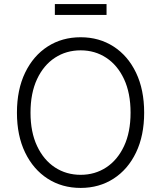

<svg xmlns="http://www.w3.org/2000/svg" viewBox="-20 -922 799 952"><path d="M379.9 9.8Q287.6 9.8 216.3 -36.1Q145 -82 104.5 -165.8Q64 -249.5 64 -363.3Q64 -477.5 104.5 -561.5Q145 -645.5 216.3 -691.4Q287.6 -737.3 379.9 -737.3Q471.7 -737.3 543 -691.4Q614.3 -645.5 654.5 -561.5Q694.8 -477.5 694.8 -363.3Q694.8 -249.5 654.5 -165.8Q614.3 -82 543 -36.1Q471.7 9.8 379.9 9.8ZM379.9 -55.2Q450.7 -55.2 506.6 -91.8Q562.5 -128.4 595 -197.5Q627.4 -266.6 627.4 -363.3Q627.4 -460.4 595 -529.8Q562.5 -599.1 506.6 -635.7Q450.7 -672.4 379.9 -672.4Q308.6 -672.4 252.4 -635.7Q196.3 -599.1 163.8 -529.8Q131.3 -460.4 131.3 -363.3Q131.3 -267.1 163.8 -198Q196.3 -128.9 252.4 -92Q308.6 -55.2 379.9 -55.2ZM508.3 -901.9V-848.1H252V-901.9Z"/></svg>

Font: Inter Light
Style: Regular
Weight: 300
Designer: Rasmus Andersson
Foundry: rsms
Version: Version 4.000;git-a52131595